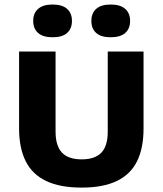

<svg xmlns="http://www.w3.org/2000/svg" viewBox="-20 -823 720 850"><path d="M341.5 7.5Q245.5 7.5 184.2 -21.8Q123 -51 93.8 -109.2Q64.5 -167.5 64.5 -254V-595H226V-240.5Q226 -177 254.5 -147.2Q283 -117.5 341.5 -117.5Q400.5 -117.5 428.8 -147.2Q457 -177 457 -240.5V-595H615.5V-254Q615.5 -167.5 586.8 -109.2Q558 -51 497.2 -21.8Q436.5 7.5 341.5 7.5ZM470 -658Q427.5 -658 406 -677Q384.5 -696 384.5 -730.5Q384.5 -764.5 406 -783.8Q427.5 -803 470 -803Q512.5 -803 534.2 -783.8Q556 -764.5 556 -730.5Q556 -696 534.2 -677Q512.5 -658 470 -658ZM213 -658Q170.5 -658 148.8 -677Q127 -696 127 -730.5Q127 -764.5 148.8 -783.8Q170.5 -803 213 -803Q255.5 -803 277 -783.8Q298.5 -764.5 298.5 -730.5Q298.5 -696 277 -677Q255.5 -658 213 -658Z"/></svg>

Font: Encode Sans SC
Style: Bold
Weight: 700
Version: Version 3.002